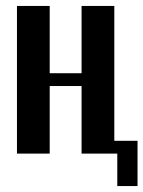

<svg xmlns="http://www.w3.org/2000/svg" viewBox="-20 -516 482 645"><path d="M147 -496V-270H254V-496H364V0H254V-227H147V0H37V-496ZM350 -43H442V109H374V0H350Z"/></svg>

Font: Moniqa ExtBd Paragraph
Style: Regular
Weight: 800
Designer: Rajesh Rajput
Foundry: Rajesh Rajput
Version: Version 1.000